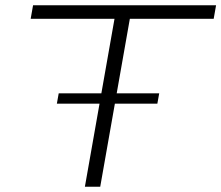

<svg xmlns="http://www.w3.org/2000/svg" viewBox="-20 -706 837 726"><path d="M301 0 413 -635H96L105 -686H797L788 -635H471L359 0ZM195 -314 202 -353H582L575 -314Z"/></svg>

Font: Archivo Expanded Thin
Style: Italic
Weight: 250
Width: 7
Italic angle: -10°
Designer: Hector Gatti
Foundry: Omnibus-Type
Version: Version 2.001